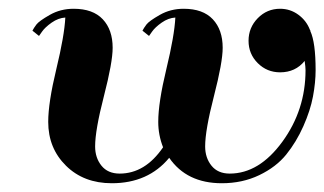

<svg xmlns="http://www.w3.org/2000/svg" viewBox="-20 -409 740 438"><path d="M619 -389Q642 -389 660.5 -375.5Q679 -362 687 -341Q688 -340 688 -339V-338Q700 -312 700 -249Q700 -221 694 -189Q688 -157 672 -121Q656 -85 633 -56.5Q610 -28 571.5 -9.5Q533 9 486 9Q406 9 366 -49Q318 9 235 9Q171 9 130.5 -31Q90 -71 90 -131Q90 -175 108.5 -251.5Q127 -328 129 -369Q113 -368 98 -357.5Q83 -347 76 -337L69 -327L54 -339Q57 -345 63 -353Q69 -361 93.5 -375Q118 -389 148 -389Q192 -389 214.5 -365Q237 -341 237 -300Q237 -267 217 -189.5Q197 -112 197 -75Q197 -49 211.5 -31Q226 -13 253 -13Q311 -13 352 -73Q341 -101 341 -131Q341 -175 359.5 -251.5Q378 -328 380 -369Q364 -368 349 -357.5Q334 -347 327 -337L320 -327L305 -339Q308 -345 314 -353Q320 -361 344.5 -375Q369 -389 399 -389Q443 -389 465.5 -365Q488 -341 488 -300Q488 -267 468 -189.5Q448 -112 448 -75Q448 -49 462.5 -31Q477 -13 504 -13Q571 -13 624 -85.5Q677 -158 677 -249Q677 -256 675 -270Q654 -244 619 -244Q589 -244 568 -265Q547 -286 547 -316Q547 -346 568 -367.5Q589 -389 619 -389Z"/></svg>

Font: Sail
Style: Regular
Weight: 400
Designer: Miguel Hernandez
Foundry: Miguel Hernandez
Version: Version 1.002